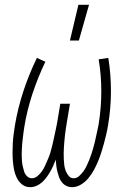

<svg xmlns="http://www.w3.org/2000/svg" viewBox="-20 -768 540 796"><path d="M105 8Q86 8 72 -3Q58 -14 50 -30Q42 -46 38.5 -63.5Q35 -81 33.5 -99Q32 -117 32 -136Q32 -155 33 -173.5Q34 -192 36.5 -211Q39 -230 42 -249Q54 -320 77 -390Q100 -460 133 -528L168 -512Q137 -447 114.5 -379Q92 -311 81 -243Q79 -231 77.5 -219Q76 -207 74.5 -195Q73 -183 72 -171Q71 -159 70.5 -147.5Q70 -136 70 -124Q70 -112 71 -100.5Q72 -89 74.5 -77.5Q77 -66 80.5 -55.5Q84 -45 92.5 -37Q101 -29 112 -29Q125 -29 136 -38.5Q147 -48 154.5 -59Q162 -70 167.5 -82.5Q173 -95 178.5 -107.5Q184 -120 188 -132.5Q192 -145 195 -158Q198 -171 201 -183.5Q204 -196 206.5 -209Q209 -222 212 -234.5Q215 -247 217 -260L230 -338H270L257 -260Q255 -247 253 -234.5Q251 -222 249.5 -209Q248 -196 247 -183.5Q246 -171 245 -158Q244 -145 244 -132.5Q244 -120 244.5 -107.5Q245 -95 246.5 -83Q248 -71 252.5 -59.5Q257 -48 265 -38.5Q273 -29 285 -29Q298 -29 308 -38Q318 -47 326 -58Q334 -69 339.5 -81Q345 -93 350 -105Q355 -117 359 -129.5Q363 -142 366.5 -154Q370 -166 373 -178.5Q376 -191 378.5 -203.5Q381 -216 384 -228.5Q387 -241 389 -253Q400 -322 400 -389.5Q400 -457 389 -522L429 -528Q440 -460 440 -390Q440 -320 428 -249Q425 -230 420.5 -211Q416 -192 411 -173.5Q406 -155 400 -136Q394 -117 386.5 -99Q379 -81 369.5 -63.5Q360 -46 347 -30Q334 -14 316 -3Q298 8 279 8Q266 8 255 2.5Q244 -3 236.5 -12.5Q229 -22 225 -33Q221 -44 218 -56Q215 -68 213.5 -80.5Q212 -93 211 -106Q206 -93 200.5 -80.5Q195 -68 188 -56Q181 -44 173 -33Q165 -22 154.5 -12.5Q144 -3 131 2.5Q118 8 105 8ZM270 -600 305 -748H349L307 -600Z"/></svg>

Font: Iosevka Curly Extralight
Style: Italic
Weight: 200
Italic angle: -9°
Monospace: yes
Designer: Belleve Invis
Foundry: Belleve Invis
Version: Version 22.1.2; ttfautohint (v1.8.4)